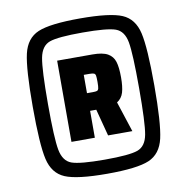

<svg xmlns="http://www.w3.org/2000/svg" viewBox="-79 -773 835 857"><g transform="rotate(-10 338.5 -344.0)"><path d="M63 -344Q63 -515 78.5 -582.5Q94 -650 148.5 -673Q203 -696 339 -696Q475 -696 529 -673Q583 -650 598.5 -582.5Q614 -515 614 -344Q614 -173 598.5 -105.5Q583 -38 529 -15Q475 8 339 8Q203 8 148.5 -15Q94 -38 78.5 -105.5Q63 -173 63 -344ZM545 -344Q545 -501 535.5 -553Q526 -605 488.5 -618.5Q451 -632 339 -632Q227 -632 189.5 -618.5Q152 -605 142 -552.5Q132 -500 132 -344Q132 -188 142 -135.5Q152 -83 189.5 -69.5Q227 -56 339 -56Q451 -56 488.5 -69.5Q526 -83 535.5 -135Q545 -187 545 -344ZM206 -528H366Q412 -528 435 -515Q458 -502 466 -476.5Q474 -451 474 -405Q474 -363 466.5 -337.5Q459 -312 437 -298L482 -160H372L340 -282H312V-160H206ZM367 -403Q367 -424 365.5 -432Q364 -440 358 -442.5Q352 -445 337 -445H312V-362H338Q352 -362 357.5 -364Q363 -366 365 -374Q367 -382 367 -403Z"/></g></svg>

Font: Saira Semi Condensed Black
Style: Regular
Weight: 900
Width: 4
Designer: Hector Gatti with collaboration of the Omnibus-Type team
Foundry: Omnibus-Type
Version: Version 1.001; ttfautohint (v1.8)